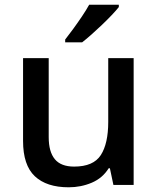

<svg xmlns="http://www.w3.org/2000/svg" viewBox="-20 -786 671 816"><path d="M548 -539V0H462L447 -71H442Q416 -29 370 -9.5Q324 10 272 10Q178 10 128 -37Q78 -84 78 -187V-539H187V-203Q187 -141 213 -109.5Q239 -78 295 -78Q377 -78 408.5 -127Q440 -176 440 -268V-539ZM485 -756Q474 -742 455 -722Q436 -702 413.5 -680.5Q391 -659 369 -639.5Q347 -620 329 -606H257V-618Q272 -637 291 -663Q310 -689 328.5 -716.5Q347 -744 359 -766H485Z"/></svg>

Font: Noto Sans NKo Unjoined Medium
Style: Regular
Weight: 500
Designer: Monotype Design Team
Foundry: Monotype Imaging Inc.
Version: Version 2.004